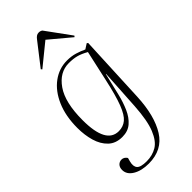

<svg xmlns="http://www.w3.org/2000/svg" viewBox="-302 -813 1105 1105"><g transform="rotate(-45 250.0 -261.0)"><path d="M381 -309H379L347 -174Q335 -124 316 -81Q297 -38 267 -12Q237 14 191 14Q138 14 105.5 -17Q73 -48 58.5 -98Q44 -148 44 -206Q44 -302 75 -373.5Q106 -445 159 -484Q212 -523 276 -523Q312 -523 341.5 -514Q371 -505 396 -493L427 -513L434 -508L415 -89Q408 59 354.5 144.5Q301 230 190 230Q131 230 93 207Q55 184 55 147Q55 126 66.5 114Q78 102 95 102Q115 102 128 122L122 144Q113 178 127.5 195Q142 212 191 212Q238 212 274.5 190Q311 168 335 109Q359 50 366 -61ZM200 -24Q236 -24 262 -45.5Q288 -67 310 -124Q332 -181 355 -287L396 -472Q362 -491 335.5 -498Q309 -505 273 -505Q198 -505 147.5 -432.5Q97 -360 97 -216Q97 -24 200 -24ZM408 -594 402 -587 273 -695 140 -587 134 -594 239 -729Q247 -740 255.5 -746Q264 -752 275 -752Q288 -752 298 -745Z"/></g></svg>

Font: Display Extralight
Style: Italic
Weight: 200
Italic angle: -2°
Designer: Latin by Veronika Burian and Jose Scaglione. Greek by Irene Vlachou. Cyrillic by Vera Evstafieva
Foundry: TypeTogether
Version: Version 3.002